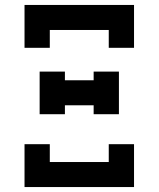

<svg xmlns="http://www.w3.org/2000/svg" viewBox="-20 -755 640 775"><path d="M419 -562V-634H181V-562H79V-735H521V-562ZM140 -294V-466H242V-431H358V-466H460V-294H358V-330H242V-294ZM79 0V-173H181V-101H419V-173H521V0Z"/></svg>

Font: Iosevka Plex Etoile
Style: Bold
Weight: 700
Designer: Belleve Invis
Foundry: Belleve Invis
Version: Version 25.1.1; ttfautohint (v1.8.4)